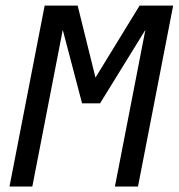

<svg xmlns="http://www.w3.org/2000/svg" viewBox="-20 -679 650 699"><path d="M398.4 0 509.3 -570.3 344.2 -302.7H278.8L208.5 -570.3L97.7 0H14.6L142.6 -658.7H262.7L327.6 -396.5L488.3 -658.7H610.4L482.4 0Z"/></svg>

Font: Cousine
Style: Italic
Weight: 400
Italic angle: -12°
Monospace: yes
Designer: Steve Matteson
Foundry: Monotype Imaging Inc.
Version: Version 1.21